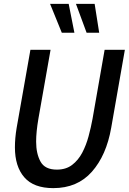

<svg xmlns="http://www.w3.org/2000/svg" viewBox="-20 -957 664 991"><path d="M255 14Q154 14 105.5 -41.8Q57 -97.5 57 -196.5Q57 -244.5 66 -297.5L137 -700H241L178 -343Q166.5 -275.5 166.5 -226Q166.5 -164 189.2 -122.8Q212 -81.5 273.5 -81.5Q320.5 -81.5 352.2 -105.8Q384 -130 404.5 -169Q425 -208 437.2 -253.8Q449.5 -299.5 457.5 -343L520 -700H624.5L554 -297.5Q529 -155 454.2 -70.5Q379.5 14 255 14ZM299 -788 238.5 -937H334.5L364 -788ZM427 -788 372 -937H468.5L492 -788Z"/></svg>

Font: Cabin Condensed Medium
Style: Italic
Weight: 500
Width: 3
Italic angle: -10°
Designer: Pablo Impallari
Foundry: Pablo Impallari. http://www.impallari.com Igino Marini. http://www.ikern.com
Version: Version 3.001; ttfautohint (v1.8.3)